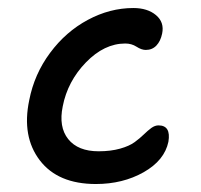

<svg xmlns="http://www.w3.org/2000/svg" viewBox="-20 -483 504 481"><path d="M220.2 -22Q125 -22 79.6 -81.5Q34.2 -141.1 53.2 -231.9Q65.9 -297.4 105.5 -350.6Q145 -403.8 200.2 -433.3Q255.4 -462.9 314 -462.9Q349.6 -462.9 370.8 -445.1Q392.1 -427.2 386.2 -398.9Q382.3 -379.9 371.8 -368.9Q361.3 -357.9 345.2 -357.9Q334.5 -357.9 322 -366Q309.6 -374 293.9 -374Q241.2 -374 195.3 -326.7Q149.4 -279.3 137.2 -216.8Q126.5 -165 150.9 -134.5Q175.3 -104 227.1 -104Q257.3 -104 280.8 -110.6Q304.2 -117.2 317.4 -127Q330.6 -136.7 340.3 -146.2Q350.1 -155.8 359.1 -162.4Q368.2 -168.9 377 -168.9Q408.7 -168.9 401.9 -127.9Q392.1 -81.1 339.8 -51.5Q287.6 -22 220.2 -22Z"/></svg>

Font: Shantell Sans Irregular
Style: Italic
Weight: 400
Italic angle: -11.31°
Designer: Stephen Nixon, Anya Danilova, Shantell Martin
Foundry: Arrow Type
Version: Version 1.006;[9816181b4]